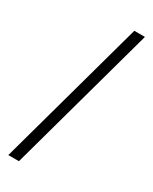

<svg xmlns="http://www.w3.org/2000/svg" viewBox="-200 -734 687 862"><g transform="rotate(30 144.0 -303.0)"><path d="M11 80 222 -686H277L66 80Z"/></g></svg>

Font: Bricolage Grotesque SemiCondensed ExtraLight
Style: Regular
Weight: 250
Width: 4
Designer: Mathieu Triay
Foundry: Atelier Triay
Version: Version 1.000;gftools[0.9.30]